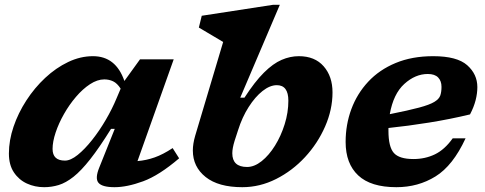

<svg xmlns="http://www.w3.org/2000/svg" viewBox="-20 -765 2016 798"><path d="M392.5 -68.5 457 -229.5H441.5Q393 -151.5 355.2 -103.5Q317.5 -55.5 285.5 -30.2Q253.5 -5 224 4Q194.5 13 163.5 13Q125 13 91.8 -2.2Q58.5 -17.5 37.8 -48.5Q17 -79.5 17 -127Q17 -181.5 36.2 -238.2Q55.5 -295 89.5 -347.5Q123.5 -400 168 -441.5Q212.5 -483 263.2 -507.2Q314 -531.5 366.5 -531.5Q461.5 -531.5 497 -428.5L562 -518.5H702L551.5 -95.5Q588 -98.5 622.8 -110.8Q657.5 -123 697.5 -149.5L724.5 -107Q641.5 -36 574.8 -11.5Q508 13 456 13Q405 13 389.5 -5Q374 -23 392.5 -68.5ZM198.5 -146Q198.5 -97.5 250 -97.5Q273.5 -97.5 303 -121.2Q332.5 -145 363 -183.5Q393.5 -222 420 -267.5Q446.5 -313 464.5 -356.5L481.5 -396.5Q467 -419 450.2 -427Q433.5 -435 413.5 -435Q384.5 -435 354 -415Q323.5 -395 295.8 -362.5Q268 -330 246 -291.2Q224 -252.5 211.2 -214.2Q198.5 -176 198.5 -146Z M907.5 -590.5Q898 -596.5 879.5 -607.2Q861 -618 841 -630Q821 -642 806.5 -650.5L818.5 -699.5L1114.5 -745H1143L978.5 -359H996Q1039 -425.5 1077 -463.2Q1115 -501 1150.5 -516.2Q1186 -531.5 1222 -531.5Q1288.5 -531.5 1325.2 -489.5Q1362 -447.5 1362 -381Q1362 -309.5 1331.2 -239.2Q1300.5 -169 1247.8 -112Q1195 -55 1127.5 -21Q1060 13 987 13Q888 13 834.8 -29.2Q781.5 -71.5 781.5 -139.5Q781.5 -167 791 -200ZM955 -179.5Q945.5 -148.5 945.5 -128Q945.5 -71 1007 -71Q1037 -71 1067.5 -95.2Q1098 -119.5 1123 -159.8Q1148 -200 1163.2 -248.8Q1178.5 -297.5 1178.5 -346.5Q1178.5 -411 1130.5 -411Q1102 -411 1071.2 -386.8Q1040.5 -362.5 1013.5 -320.2Q986.5 -278 969.5 -224Z M1915 -190Q1862.5 -76.5 1790.2 -31.8Q1718 13 1627.5 13Q1521 13 1468.8 -36Q1416.5 -85 1416.5 -175Q1416.5 -247 1440.2 -311.2Q1464 -375.5 1510.2 -425.2Q1556.5 -475 1624.5 -503.2Q1692.5 -531.5 1780.5 -531.5Q1879.5 -531.5 1921.8 -494Q1964 -456.5 1964 -403Q1964 -377 1956.8 -348.5Q1949.5 -320 1933.5 -289.5Q1850.5 -269.5 1763.2 -255.5Q1676 -241.5 1594.5 -233Q1594.5 -227.5 1594.5 -221.5Q1594.5 -154.5 1617 -129.2Q1639.5 -104 1698.5 -104Q1747 -104 1787.5 -123.5Q1828 -143 1861.5 -190ZM1758 -457.5Q1706 -457.5 1660.5 -416.2Q1615 -375 1600 -290.5Q1678 -306 1721.8 -317.8Q1765.5 -329.5 1785.2 -341.5Q1805 -353.5 1810 -368.2Q1815 -383 1815 -404Q1815 -428.5 1801 -443Q1787 -457.5 1758 -457.5Z"/></svg>

Font: Newsreader 6pt
Style: Bold Italic
Weight: 700
Italic angle: -17°
Designer: Hugues Gentile
Foundry: Production Type
Version: Version 1.003; ttfautohint (v1.8.3)